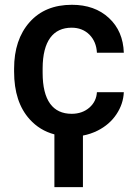

<svg xmlns="http://www.w3.org/2000/svg" viewBox="-20 -558 563 798"><path d="M277.8 -85C199.7 -85 157.2 -140.6 157.2 -255.4V-274.4C157.7 -387.7 201.2 -442.9 277.8 -442.9C307.6 -442.9 332.5 -433.1 352.1 -413.6C371.1 -394 381.3 -369.1 382.8 -338.9H494.6C492.7 -398.4 472.2 -446.8 432.6 -483.4C393.1 -520 341.8 -538.1 278.8 -538.1C204.6 -538.1 146 -514.2 103 -465.8C60.1 -417.5 38.6 -353 38.6 -272.5V-260.3C38.6 -175.8 60.1 -109.9 103.5 -62C131.3 -31.2 165.5 -10.3 206.1 0.5V219.7H324.7V5.4C345.7 1.5 366.2 -5.4 385.7 -15.1C418.5 -31.7 444.8 -54.2 463.9 -83C482.9 -111.3 493.2 -142.1 494.6 -174.8H382.8C381.3 -149.4 371.1 -127.9 351.6 -110.8C332 -93.8 307.6 -85 277.8 -85Z"/></svg>

Font: Roboto Medium
Style: Regular
Weight: 500
Designer: Google
Version: Version 2.137; 2017